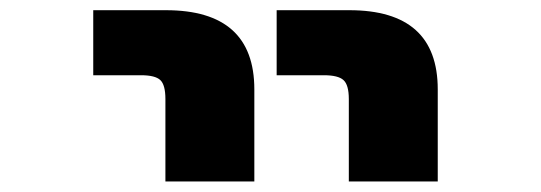

<svg xmlns="http://www.w3.org/2000/svg" viewBox="-20 -544 1040 369"><path d="M159.2 -399.4V-524.4H298.8Q468.8 -524.4 468.8 -372.1V-195.3H297.9V-353.5Q297.9 -380.9 288.1 -390.1Q278.3 -399.4 251 -399.4ZM511.7 -399.4V-524.4H651.4Q821.3 -524.4 821.3 -372.1V-195.3H650.4V-353.5Q650.4 -380.9 640.1 -390.1Q629.9 -399.4 602.5 -399.4Z"/></svg>

Font: GenEi Gothic M Heavy
Style: Regular
Weight: 800
Designer: o_tamon (Modified); [Source Han Sans]
Ryoko NISHIZUKA  (kana & ideographs); Paul D. Hunt (Latin, Greek & Cyrillic); Wenl
Version: Version 1.1a;Original Version 1.004